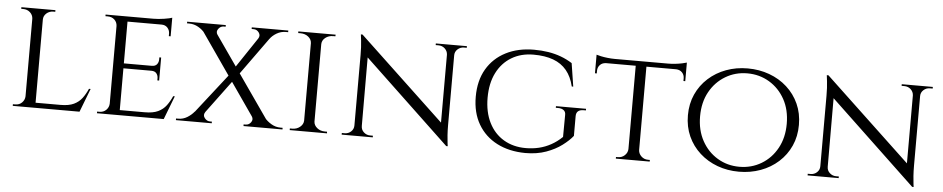

<svg xmlns="http://www.w3.org/2000/svg" viewBox="-38 -883 5709 1163"><g transform="rotate(5 2816.0 -301.5)"><path d="M191 -600V0H127V-600ZM460 -31 458 0H189V-31ZM516 -143 461 0H309L343 -31Q393 -31 423.5 -45.5Q454 -60 473 -85.5Q492 -111 506 -143ZM129 -64 142 0H55V-10Q55 -10 62 -10Q69 -10 69 -10Q94 -10 110 -26Q126 -42 127 -64ZM188 -536V-600H262V-590Q262 -590 256 -590Q250 -590 250 -590Q226 -590 208.5 -574.5Q191 -559 191 -536ZM129 -536H127Q126 -559 109 -574.5Q92 -590 67 -590Q67 -590 61 -590Q55 -590 55 -590V-600H129Z M703 -600V0H639V-600ZM972 -31 970 0H701V-31ZM925 -315V-285H701V-315ZM971 -600V-569H701V-600ZM1028 -143 973 0H821L855 -31Q905 -31 935.5 -45.5Q966 -60 985 -85.5Q1004 -111 1018 -143ZM925 -287V-230H914V-243Q914 -260 904 -272.5Q894 -285 873 -285V-287ZM925 -370V-313H873V-315Q894 -315 904 -327.5Q914 -340 914 -357V-370ZM971 -572V-503H960V-518Q960 -539 946.5 -554Q933 -569 910 -569V-572ZM971 -616V-590L857 -600Q888 -600 923 -605.5Q958 -611 971 -616ZM641 -64 654 0H567V-10Q567 -10 574 -10Q581 -10 581 -10Q606 -10 622 -26Q638 -42 639 -64ZM641 -537H639Q638 -560 622 -575Q606 -590 581 -590Q581 -590 574 -590Q567 -590 567 -590V-600H654Z M1210 -599 1627 -1H1546L1131 -599ZM1220 -64Q1207 -45 1220.5 -27.5Q1234 -10 1253 -10Q1253 -10 1259 -10Q1265 -10 1265 -10V0H1047V-10H1060Q1090 -10 1115 -25.5Q1140 -41 1156 -61ZM1354 -313 1374 -272 1173 -1H1110ZM1503 -63 1585 -60Q1600 -41 1626 -25.5Q1652 -10 1682 -10H1695V0H1458V-10Q1458 -10 1464 -10Q1470 -10 1470 -10Q1490 -10 1502.5 -27.5Q1515 -45 1503 -63ZM1298 -600V-590Q1298 -590 1292 -590Q1286 -590 1286 -590Q1267 -590 1254 -572.5Q1241 -555 1253 -537L1173 -540Q1158 -560 1132 -575Q1106 -590 1076 -590H1063V-600ZM1611 -599 1398 -303 1373 -345 1543 -599ZM1678 -600V-590H1664Q1634 -590 1608.5 -575Q1583 -560 1568 -539L1501 -536Q1513 -555 1500.5 -572.5Q1488 -590 1468 -590Q1468 -590 1462 -590Q1456 -590 1456 -590V-600Z M1884 -600V0H1821V-600ZM1824 -64V0H1739V-10Q1739 -10 1746 -10Q1753 -10 1753 -10Q1781 -10 1800.5 -26Q1820 -42 1821 -64ZM1881 -64H1884Q1885 -42 1904.5 -26Q1924 -10 1952 -10Q1952 -10 1958.5 -10Q1965 -10 1965 -10L1966 0H1881ZM1881 -536V-600H1966L1965 -590Q1965 -590 1958.5 -590Q1952 -590 1952 -590Q1924 -590 1904.5 -574.5Q1885 -559 1884 -536ZM1824 -536H1821Q1820 -559 1800.5 -574.5Q1781 -590 1753 -590Q1752 -590 1745.5 -590Q1739 -590 1739 -590V-600H1824Z M2128 -615 2682 -93 2692 14 2138 -511ZM2130 -62V0H2055V-10Q2055 -10 2063.5 -10Q2072 -10 2072 -10Q2095 -10 2111 -25Q2127 -40 2127 -62ZM2172 -62Q2172 -40 2188.5 -25Q2205 -10 2227 -10Q2227 -10 2235.5 -10Q2244 -10 2244 -10V0H2169V-62ZM2128 -615 2171 -559 2172 0H2127V-490Q2127 -541 2122.5 -578Q2118 -615 2118 -615ZM2692 -600V-114Q2692 -82 2694 -52.5Q2696 -23 2698.5 -4.5Q2701 14 2701 14H2692L2648 -39V-600ZM2689 -538V-600H2764V-590Q2764 -590 2755.5 -590Q2747 -590 2747 -590Q2725 -590 2708.5 -575Q2692 -560 2692 -538ZM2648 -538Q2647 -560 2631 -575Q2615 -590 2592 -590Q2592 -590 2583.5 -590Q2575 -590 2575 -590V-600H2650V-538Z M3172 -614Q3218 -614 3258.5 -607.5Q3299 -601 3335.5 -587.5Q3372 -574 3405 -553L3427 -412H3418Q3404 -471 3372.5 -509Q3341 -547 3291 -565.5Q3241 -584 3171 -584Q3095 -584 3037.5 -549.5Q2980 -515 2948 -451.5Q2916 -388 2916 -300Q2916 -213 2948 -149Q2980 -85 3038 -50.5Q3096 -16 3172 -16Q3214 -16 3252 -25Q3290 -34 3325.5 -53.5Q3361 -73 3392 -103L3393 -236Q3394 -255 3381.5 -265Q3369 -275 3347 -275H3333V-285H3516V-275H3502Q3457 -275 3457 -235V-115Q3434 -86 3394 -56Q3354 -26 3298.5 -6Q3243 14 3172 14Q3073 13 2999.5 -25Q2926 -63 2885 -133Q2844 -203 2844 -300Q2844 -398 2885 -468Q2926 -538 3000 -576Q3074 -614 3172 -614Z M3858 -597V0H3793V-597ZM4100 -601V-571H3551V-601ZM4100 -573V-504H4089V-520Q4089 -541 4075.5 -555.5Q4062 -570 4039 -571V-573ZM4100 -617V-591L3988 -601Q4008 -601 4030.5 -603.5Q4053 -606 4072 -610Q4091 -614 4100 -617ZM3795 -64V0H3722V-10Q3723 -10 3728.5 -10Q3734 -10 3734 -10Q3758 -10 3775 -26Q3792 -42 3793 -64ZM3855 -64H3858Q3859 -42 3876 -26Q3893 -10 3917 -10Q3917 -10 3922.5 -10Q3928 -10 3928 -10V0H3855ZM3612 -573V-571Q3589 -570 3575.5 -555.5Q3562 -541 3562 -520V-504H3551V-573ZM3551 -617Q3560 -614 3578.5 -610Q3597 -606 3620 -603.5Q3643 -601 3663 -601L3551 -591Z M4471 -614Q4541 -614 4602.5 -591.5Q4664 -569 4710.5 -527Q4757 -485 4783 -427.5Q4809 -370 4809 -300Q4809 -230 4783 -172.5Q4757 -115 4710.5 -73Q4664 -31 4602.5 -8.5Q4541 14 4471 14Q4401 14 4340 -8.5Q4279 -31 4232.5 -73Q4186 -115 4160 -172.5Q4134 -230 4134 -300Q4134 -370 4160 -427.5Q4186 -485 4232.5 -527Q4279 -569 4340 -591.5Q4401 -614 4471 -614ZM4471 -16Q4545 -16 4605 -52Q4665 -88 4700 -152Q4735 -216 4735 -300Q4735 -385 4700 -448.5Q4665 -512 4605 -548Q4545 -584 4471 -584Q4398 -584 4338 -548Q4278 -512 4243 -448.5Q4208 -385 4208 -300Q4208 -216 4243 -152Q4278 -88 4338 -52Q4398 -16 4471 -16Z M4961 -615 5515 -93 5525 14 4971 -511ZM4963 -62V0H4888V-10Q4888 -10 4896.5 -10Q4905 -10 4905 -10Q4928 -10 4944 -25Q4960 -40 4960 -62ZM5005 -62Q5005 -40 5021.5 -25Q5038 -10 5060 -10Q5060 -10 5068.5 -10Q5077 -10 5077 -10V0H5002V-62ZM4961 -615 5004 -559 5005 0H4960V-490Q4960 -541 4955.5 -578Q4951 -615 4951 -615ZM5525 -600V-114Q5525 -82 5527 -52.5Q5529 -23 5531.5 -4.5Q5534 14 5534 14H5525L5481 -39V-600ZM5522 -538V-600H5597V-590Q5597 -590 5588.5 -590Q5580 -590 5580 -590Q5558 -590 5541.5 -575Q5525 -560 5525 -538ZM5481 -538Q5480 -560 5464 -575Q5448 -590 5425 -590Q5425 -590 5416.5 -590Q5408 -590 5408 -590V-600H5483V-538Z"/></g></svg>

Font: Cinzel
Style: Regular
Weight: 400
Designer: Natanael Gama
Version: Version 2.000